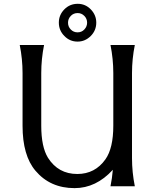

<svg xmlns="http://www.w3.org/2000/svg" viewBox="-20 -972 807 1002"><path d="M384.8 -803.2Q405.8 -803.2 419.9 -817.9Q434.6 -833.5 434.6 -853.5Q434.6 -874.5 419.9 -889.2Q405.3 -903.8 385.3 -903.8Q363.8 -903.8 349.6 -889.2Q335 -874 335 -853.5Q335 -832.5 349.6 -817.9Q363.8 -803.2 384.8 -803.2ZM385.7 -952.1Q425.3 -952.1 453.6 -923.3Q482.4 -893.6 482.4 -854Q482.4 -813 453.6 -784.2Q424.3 -754.9 384.8 -754.9Q344.2 -754.9 315.9 -784.2Q287.1 -813 287.1 -854Q287.1 -894 315.9 -923.3Q344.2 -952.1 385.7 -952.1ZM683.6 0H556.6Q565.4 -43 568.8 -85.9Q481.4 9.8 369.1 9.8Q241.7 9.8 165 -81.1Q97.7 -160.6 97.7 -315.4V-590.8Q97.7 -664.1 83 -737.3H210Q195.3 -664.1 195.3 -590.8V-316.4Q195.3 -205.1 230.5 -148.4Q284.2 -64 383.3 -64Q476.1 -64 530.3 -140.6Q571.3 -198.7 571.3 -316.4V-590.8Q571.3 -664.1 556.6 -737.3H683.6Q668.9 -664.1 668.9 -590.8V-146.5Q668.9 -73.2 683.6 0Z"/></svg>

Font: Classica
Style: Book
Weight: 400
Version: Version 1.001